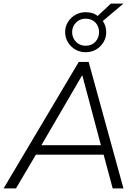

<svg xmlns="http://www.w3.org/2000/svg" viewBox="-31 -1050 773 1070"><path d="M-11 0 408 -705H463L657 0H597L543 -201L570 -188H139L176 -200L58 0ZM426 -629 194 -231 171 -241H556L534 -231L428 -629ZM446 -759Q415 -759 389 -774Q363 -789 347.5 -814.5Q332 -840 332 -871Q332 -902 347.5 -927Q363 -952 389 -967Q415 -982 446 -982Q466 -982 483 -977Q500 -972 513 -961L587 -1030H657L542 -933Q551 -920 556 -904Q561 -888 561 -871Q561 -840 545.5 -814.5Q530 -789 504.5 -774Q479 -759 446 -759ZM446 -795Q480 -795 500.5 -817Q521 -839 521 -871Q521 -903 500.5 -924.5Q480 -946 446 -946Q414 -946 392.5 -924Q371 -902 371 -871Q371 -839 392.5 -817Q414 -795 446 -795Z"/></svg>

Font: Nunito Sans 12pt ExtraLight 12pt Light
Style: Italic
Weight: 300
Italic angle: -9°
Version: Version 3.101;gftools[0.9.27]